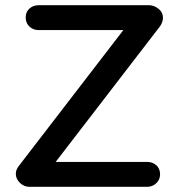

<svg xmlns="http://www.w3.org/2000/svg" viewBox="-20 -720 687 740"><path d="M554 -700Q573 -700 590.5 -686.5Q608 -673 608 -651Q608 -635 597 -619L190 -90L181 -96H547Q568 -96 582.5 -83Q597 -70 597 -48Q597 -28 582.5 -14Q568 0 547 0H94Q72 0 56.5 -15.5Q41 -31 41 -50Q41 -66 53 -81L460 -610L468 -604H129Q108 -604 93.5 -617.5Q79 -631 79 -653Q79 -674 93.5 -687Q108 -700 129 -700Z"/></svg>

Font: Quicksand Light SemiBold
Style: Regular
Weight: 600
Version: Version 3.004